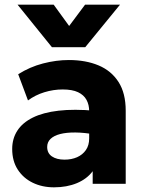

<svg xmlns="http://www.w3.org/2000/svg" viewBox="-20 -787 620 822"><path d="M211.2 15Q160.6 15 120.1 -4.7Q79.6 -24.4 55.9 -61.1Q32.2 -97.9 32.2 -149.2Q32.2 -193.4 54.1 -227.4Q76 -261.5 120 -283.4Q164 -305.4 230.7 -313.1Q297.4 -320.9 387 -312.8L388.5 -211Q340.9 -219.4 302.7 -219.8Q264.5 -220.1 237.6 -213.2Q210.8 -206.2 196.4 -192.4Q182 -178.5 182 -157.9Q182 -131.2 202.2 -117.4Q222.5 -103.5 256.4 -103.5Q286.1 -103.5 309.9 -113.9Q333.6 -124.4 347.7 -144.6Q361.8 -164.9 361.8 -194.5V-310.8Q361.8 -338.4 350.4 -359.4Q339 -380.4 314.2 -392.2Q289.4 -404 248.2 -404Q208.8 -404 169.9 -392.1Q131.1 -380.2 99.8 -357L57.9 -469.2Q107.6 -500.6 164.1 -515.3Q220.6 -530 274.8 -530Q347 -530 401.8 -507.1Q456.6 -484.1 487.4 -436.1Q518.2 -388.1 518.2 -313V0H376.8V-54Q352.2 -20.9 309.2 -2.9Q266.2 15 211.2 15ZM202.2 -585 55.2 -767H209.8L276 -675.8L344.2 -767H493.8L345 -585Z"/></svg>

Font: Geologica Thin
Style: Regular
Weight: 100
Version: Version 1.010;gftools[0.9.28]